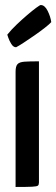

<svg xmlns="http://www.w3.org/2000/svg" viewBox="-20 -744 224 764"><path d="M42 0V-459Q42 -480 49.5 -488.5Q57 -497 77 -498.5Q97 -500 135 -500V-18Q135 -9 131 -5.5Q127 -2 107.5 -1Q88 0 42 0ZM44 -556Q33 -556 25 -569Q17 -582 13 -594Q9 -606 9 -606Q25 -626 46 -646Q67 -666 88 -684Q109 -702 124 -713Q139 -724 142 -724Q158 -724 169.5 -701Q181 -678 184 -656Q177 -648 158.5 -633.5Q140 -619 117 -603Q94 -587 74 -574Q54 -561 44 -556Z"/></svg>

Font: Yanone Kaffeesatz Medium
Style: Regular
Weight: 500
Designer: Yanone (Cyrillic: Daniel Pouzeot, Huerta Tipografica, and Cyreal)
Foundry: Yanone
Version: Version 2.003